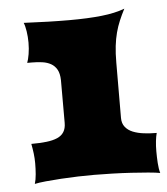

<svg xmlns="http://www.w3.org/2000/svg" viewBox="-44 -567 528 607"><g transform="rotate(-5 220.0 -263.5)"><path d="M42.5 0Q46.4 -12.7 47.9 -30.3Q49.3 -47.9 49.3 -64.9Q49.3 -80.6 47.4 -96.2Q45.4 -111.8 42.5 -127Q69.8 -127 90.6 -129.4Q111.3 -131.8 125.2 -137.9Q139.2 -144 146.2 -155.3Q153.3 -166.5 153.3 -184.1V-319.8Q152.8 -340.8 145.8 -353.3Q138.7 -365.7 127 -372.3Q115.2 -378.9 99.9 -381.1Q84.5 -383.3 67.4 -383.3H51.8Q55.7 -393.1 58.6 -410.4Q61.5 -427.7 61.5 -446.8Q61.5 -465.3 58.8 -482.7Q56.2 -500 51.8 -510.3Q93.3 -508.3 129.2 -507.3Q165 -506.3 196.8 -506.3Q255.9 -506.3 298.8 -511Q341.8 -515.6 372.6 -527.3Q362.8 -508.3 355.5 -491Q348.1 -473.6 343 -454.3Q337.9 -435.1 335.2 -412.1Q332.5 -389.2 332.5 -359.4L332 -184.1Q332 -166.5 341.1 -155.3Q350.1 -144 365.2 -137.9Q380.4 -131.8 399.9 -129.4Q419.4 -127 440.4 -127Q437.5 -116.7 435.8 -101.6Q434.1 -86.4 434.1 -69.3Q434.1 -50.8 435.3 -32Q436.5 -13.2 440.4 0Q427.2 -2.4 402.8 -4.6Q378.4 -6.8 349.4 -8.5Q320.3 -10.3 289.3 -11.2Q258.3 -12.2 231.9 -12.2Q208.5 -12.2 180.9 -11.5Q153.3 -10.7 126.7 -9Q100.1 -7.3 77.6 -5.1Q55.2 -2.9 42.5 0Z"/></g></svg>

Font: Arbutus
Style: Regular
Weight: 400
Designer: Karolina Lach
Foundry: Sorkin Type Co.
Version: Version 1.003